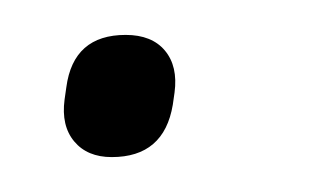

<svg xmlns="http://www.w3.org/2000/svg" viewBox="-20 -84 186 110"><path d="M44 6Q30 6 22.5 -3Q15 -12 17 -27L18 -34Q22 -64 52 -64Q67 -64 74.5 -55Q82 -46 80 -31L79 -24Q74 6 44 6Z"/></svg>

Font: Sofia Sans Extra Condensed Light
Style: Italic
Weight: 300
Italic angle: -9°
Version: Version 4.100